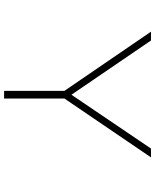

<svg xmlns="http://www.w3.org/2000/svg" viewBox="68 -808 740 915"><g transform="rotate(90 437.5 -350.0)"><path d="M412.5 0V-287.5L130.5 -700H172.5L431 -321L687.5 -700H729.5L449 -287.5V0Z"/></g></svg>

Font: Trispace SemiExpanded Thin
Style: Regular
Weight: 100
Width: 6
Designer: Tyler Finck
Foundry: Etcetera Type Company
Version: Version 1.210; ttfautohint (v1.8.3)